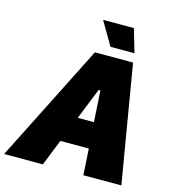

<svg xmlns="http://www.w3.org/2000/svg" viewBox="-175 -1034 1040 1144"><g transform="rotate(15 345.0 -462.5)"><path d="M550.8 -780.8H402.8L318.8 -924.8H508.8ZM444.8 0 435.1 -162.1H259.8L194.8 0H-43.9L321.8 -725.1H557.1L679.2 0ZM324.2 -321.8H423.8L412.1 -514.2H400.9Z"/></g></svg>

Font: Stilu Bold
Style: Italic
Weight: 700
Italic angle: -10°
Designer: Genilson Lima Santos
Foundry: Genilson Lima Santos
Version: Version 1.200;PS 001.200;hotconv 1.0.88;makeotf.lib2.5.64775